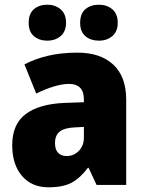

<svg xmlns="http://www.w3.org/2000/svg" viewBox="-20 -787 616 817"><path d="M310 -563Q407 -563 462 -512Q517 -461 517 -363V0H391L357 -73H354Q322 -30 285.5 -10Q249 10 186 10Q115 10 73.5 -38.5Q32 -87 32 -169Q32 -258 88.5 -301Q145 -344 252 -349L337 -352V-362Q337 -398 320.5 -414Q304 -430 275 -430Q245 -430 209 -419Q173 -408 134 -389L84 -513Q129 -537 185.5 -550Q242 -563 310 -563ZM299 -245Q253 -243 233.5 -226.5Q214 -210 214 -179Q214 -150 227.5 -136.5Q241 -123 263 -123Q294 -123 315.5 -145Q337 -167 337 -202V-247ZM102 -690Q102 -729 124.5 -748Q147 -767 181 -767Q215 -767 238 -747.5Q261 -728 261 -690Q261 -653 238 -633.5Q215 -614 181 -614Q147 -614 124.5 -633Q102 -652 102 -690ZM321 -690Q321 -729 343.5 -748Q366 -767 401 -767Q435 -767 458 -747.5Q481 -728 481 -690Q481 -653 458 -633.5Q435 -614 401 -614Q366 -614 343.5 -633Q321 -652 321 -690Z"/></svg>

Font: Noto Sans Lao Looped SemiCondensed Black
Style: Regular
Weight: 900
Width: 4
Designer: Mark Frömberg, Ben Mitchell
Foundry: The Fontpad Ltd
Version: Version 1.002; ttfautohint (v1.8.4.7-5d5b)